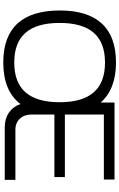

<svg xmlns="http://www.w3.org/2000/svg" viewBox="202 -921 728 1172"><g transform="rotate(90 566.0 -335.0)"><path d="M361 9C478 9 562 -26 615 -96C635 -37 686 0 756 0H1078V-65H772C716 -65 679 -104 679 -164V-303H1061V-367H679V-605H1076V-670H606V-585C553 -647 471 -679 361 -679C149 -679 44 -561 44 -336C44 -109 149 9 361 9ZM120 -335C120 -519 198 -612 362 -612C525 -612 604 -519 604 -335C604 -151 525 -58 362 -58C198 -58 120 -151 120 -335Z"/></g></svg>

Font: LT Wave Text Light
Style: Regular
Weight: 300
Designer: Daniel Lyons
Version: Version 2.5 (Glyphs App)